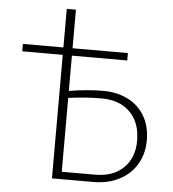

<svg xmlns="http://www.w3.org/2000/svg" viewBox="-54 -828 793 878"><g transform="rotate(5 342.0 -389.0)"><path d="M634 -211Q634 -149 605.5 -101Q577 -53 525.5 -26.5Q474 0 406 0H217V-567H31V-601H217V-778H259V-601H513V-567H259V-405Q341 -419 417 -419Q480 -419 529.5 -394Q579 -369 606.5 -322Q634 -275 634 -211ZM590 -205Q590 -288 542.5 -336Q495 -384 411 -384Q339 -384 259 -373V-34H412Q495 -34 542.5 -80.5Q590 -127 590 -205Z"/></g></svg>

Font: Ysabeau Light
Style: Regular
Weight: 300
Designer: Christian Thalmann (Catharsis Fonts)
Version: Version 0.003